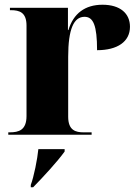

<svg xmlns="http://www.w3.org/2000/svg" viewBox="-20 -569 584 811"><path d="M15 0H367V-10H333C300 -10 268 -18 268 -76V-329C268 -447 292 -498 337 -498C374 -498 390 -462 390 -357C476 -357 529 -393 529 -456C529 -512 488 -549 413 -549C339 -549 290 -512 269 -442H267V-536H22V-526H26C62 -526 92 -517 92 -461V-79C92 -19 59 -10 21 -10H15ZM110 212V222H120C164 177 223 113 253 71V61H142C138 103 123 178 110 212Z"/></svg>

Font: Noto Serif Display ExtraBold
Style: Regular
Weight: 800
Designer: Monotype Design Team
Foundry: Monotype Imaging Inc.
Version: Version 2.009